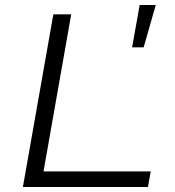

<svg xmlns="http://www.w3.org/2000/svg" viewBox="-20 -743 694 763"><path d="M71 0 192 -686H263L153 -62H579L568 0ZM505 -555 535 -723H599L551 -555Z"/></svg>

Font: Archivo Expanded ExtraLight
Style: Italic
Weight: 250
Width: 7
Italic angle: -10°
Designer: Hector Gatti
Foundry: Omnibus-Type
Version: Version 2.001